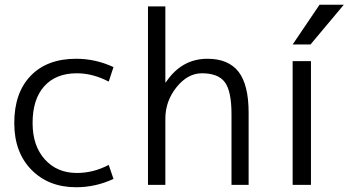

<svg xmlns="http://www.w3.org/2000/svg" viewBox="-20 -777 1465 807"><path d="M303 -469Q215 -469 166 -414.5Q117 -360 117 -260Q117 -164 168.5 -107Q220 -50 303 -50Q373 -50 437 -84L457 -25Q382 10 300 10Q184 10 112 -63.5Q40 -137 40 -260Q40 -387 109 -458.5Q178 -530 300 -530Q382 -530 457 -495L437 -434Q370 -469 303 -469Z M602 -750H675V-431H677Q743 -530 852 -530Q940 -530 982.5 -475.5Q1025 -421 1025 -303V0H953V-297Q953 -394 925 -431.5Q897 -469 829 -469Q769 -469 722 -410.5Q675 -352 675 -278V0H602Z M1285 -590H1210L1323 -757H1425ZM1210 0V-520H1287V0Z"/></svg>

Font: Mplus 1p
Style: Regular
Weight: 400
Version: Version 1.061